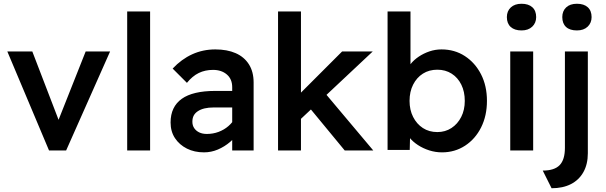

<svg xmlns="http://www.w3.org/2000/svg" viewBox="-20 -801 3224 1022"><path d="M241 0 19 -527H152L303 -134L277 -126L436 -527H566L332 0Z M657 0V-740H779V0Z M1216 0V-337Q1216 -380 1187.5 -404.5Q1159 -429 1114 -429Q1072 -429 1038 -412.5Q1004 -396 975 -360L899 -436Q946 -486 1003 -512Q1060 -538 1126 -538Q1189 -538 1234.5 -518Q1280 -498 1305 -458.5Q1330 -419 1330 -362V0ZM1066 10Q1015 10 975 -10Q935 -30 911.5 -65.5Q888 -101 888 -149Q888 -191 903 -222.5Q918 -254 947.5 -275Q977 -296 1021.5 -306.5Q1066 -317 1124 -317H1275L1266 -229H1117Q1090 -229 1069 -224Q1048 -219 1033 -209Q1018 -199 1011 -185.5Q1004 -172 1004 -153Q1004 -133 1014 -118.5Q1024 -104 1041 -96Q1058 -88 1081 -88Q1114 -88 1143.5 -99Q1173 -110 1196 -130Q1219 -150 1232 -175L1257 -107Q1236 -72 1205.5 -46Q1175 -20 1139.5 -5Q1104 10 1066 10Z M1574 -161 1551 -277 1801 -527H1964ZM1460 0V-740H1582V0ZM1815 0 1622 -234 1708 -308 1967 0Z M2333 10Q2298 10 2265 -0.5Q2232 -11 2204.5 -29Q2177 -47 2159 -69.5Q2141 -92 2135 -115L2164 -128L2161 -3H2043V-740H2165V-406L2144 -415Q2149 -439 2166 -460.5Q2183 -482 2209 -499.5Q2235 -517 2266 -527.5Q2297 -538 2330 -538Q2400 -538 2454.5 -502.5Q2509 -467 2540.5 -405.5Q2572 -344 2572 -264Q2572 -185 2541 -123Q2510 -61 2455.5 -25.5Q2401 10 2333 10ZM2308 -98Q2350 -98 2383 -119.5Q2416 -141 2435 -178.5Q2454 -216 2454 -264Q2454 -313 2435.5 -350.5Q2417 -388 2384 -409Q2351 -430 2308 -430Q2264 -430 2231 -409Q2198 -388 2179 -350.5Q2160 -313 2160 -264Q2160 -216 2179 -178.5Q2198 -141 2231 -119.5Q2264 -98 2308 -98Z M2696 0V-527H2818V0ZM2756 -639Q2719 -639 2698.5 -657.5Q2678 -676 2678 -710Q2678 -742 2699 -761.5Q2720 -781 2756 -781Q2793 -781 2813.5 -762.5Q2834 -744 2834 -710Q2834 -679 2813 -659Q2792 -639 2756 -639Z M2916 201 2869 107Q2931 107 2959 78Q2987 49 2987 -14V-527H3109V15Q3109 73 3085.5 115Q3062 157 3019 179Q2976 201 2916 201ZM3051 -639Q3013 -639 2993 -657.5Q2973 -676 2973 -710Q2973 -742 2993.5 -761.5Q3014 -781 3051 -781Q3088 -781 3108.5 -762.5Q3129 -744 3129 -710Q3129 -679 3108 -659Q3087 -639 3051 -639Z"/></svg>

Font: Readex Pro Medium
Style: Regular
Weight: 500
Designer: Bonnie Shaver-Troup, Thomas Jockin
Foundry: Lexend
Version: Version 1.204